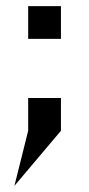

<svg xmlns="http://www.w3.org/2000/svg" viewBox="-20 -427 292 627"><path d="M27 180 179 0V-107H72V0ZM72 -300H179V-407H72Z"/></svg>

Font: Chromatic Etruscan
Style: Regular
Weight: 400
Version: Version 000.910